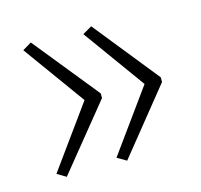

<svg xmlns="http://www.w3.org/2000/svg" viewBox="-66 -535 543 519"><g transform="rotate(-15 205.5 -276.0)"><path d="M376 -269 230 -88 204 -103 329 -276 204 -449 230 -464 376 -282ZM208 -269 61 -88 36 -103 161 -276 36 -449 61 -464 208 -282Z"/></g></svg>

Font: Noto Sans Lao Condensed ExtraLight
Style: Regular
Weight: 200
Width: 3
Designer: Monotype Design Team
Foundry: Monotype Imaging Inc.
Version: Version 2.003; ttfautohint (v1.8.4.7-5d5b)